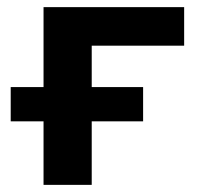

<svg xmlns="http://www.w3.org/2000/svg" viewBox="-20 -518 558 538"><path d="M102 0V-178H10V-274H102V-498H496V-390H237V-274H381V-178H237V0Z"/></svg>

Font: Nunito Sans 8pt
Style: Bold
Weight: 700
Version: Version 3.101;gftools[0.9.27]